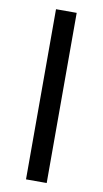

<svg xmlns="http://www.w3.org/2000/svg" viewBox="-84 -768 433 808"><g transform="rotate(10 132.0 -363.5)"><path d="M176.3 -727.1V0H87.9V-727.1Z"/></g></svg>

Font: Sahel VF Regular
Style: Regular
Weight: 400
Foundry: Saber Rastikerdar (saber.rastikerdar@gmail.com)
Version: Version 3.4.0